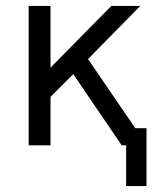

<svg xmlns="http://www.w3.org/2000/svg" viewBox="-20 -492 536 650"><path d="M77 0V-472H151V-263Q356 -471 357 -472H455L278 -292L438 -58H476V138H407V0H392L228 -241L151 -164V0Z"/></svg>

Font: Coval
Style: Light
Weight: 300
Foundry: Context Ltd
Version: Version 001.000